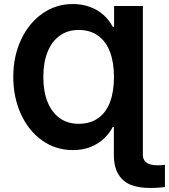

<svg xmlns="http://www.w3.org/2000/svg" viewBox="-20 -737 841 956"><path d="M765.3 86.1Q778 86.1 801.2 83.4V194Q797.8 194.6 794 195.1Q790.2 195.6 786.3 196Q770.4 197.6 756.5 198.2Q742.6 198.9 726.3 198.9Q671.9 198.9 632.6 183.9Q593.3 168.9 570.1 132Q546.9 95.2 546.9 33.7V-104.8H541.4Q514 -52 462.7 -20.9Q411.5 10.3 342.4 10.3Q257.7 10.3 190.1 -37.5Q122.5 -85.3 84.3 -168.8Q46.1 -252.2 46.1 -354.8Q46.1 -456.2 84.7 -539Q123.3 -621.9 190.9 -669.4Q258.6 -716.9 342.4 -716.9Q389 -716.9 428 -702.5Q467 -688.1 495.3 -662.6Q523.6 -637 541.4 -603.5H548.1V-707.2H691.4V33.7Q691.4 53.5 701.4 65.2Q711.5 76.9 727.8 81.5Q744.1 86.1 765.3 86.1ZM547.5 -354.2Q547.5 -424.8 528 -477.4Q508.4 -530 468.8 -558.9Q429.3 -587.8 371.8 -587.8Q316.9 -587.8 277.4 -559.3Q237.9 -530.9 216.8 -478.2Q195.7 -425.5 195.7 -354.2Q195.7 -281.1 217.1 -228.7Q238.5 -176.4 277.8 -148.5Q317.1 -120.6 371.2 -120.6Q430.3 -120.6 469.8 -149.4Q509.3 -178.2 528.4 -230.3Q547.5 -282.4 547.5 -354.2Z"/></svg>

Font: Pretendard Variable
Style: Regular
Weight: 400
Designer: Base glyphs from Inter by Rasmus Andersson; Hangul glyphs from Noto Sans CJK(Source Han Sans) by Jang Soo-young and Kang
Foundry: Kil Hyung-jin
Version: Version 1.100;FEAKit 1.0